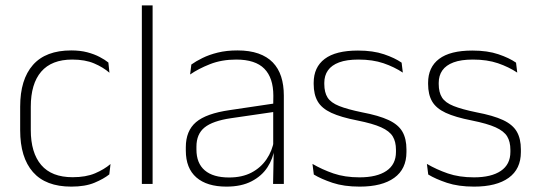

<svg xmlns="http://www.w3.org/2000/svg" viewBox="-20 -684 1998 714"><path d="M245 10Q150 10 102.5 -44.2Q55 -98.5 55 -199.5V-287.5Q55 -388.5 102.5 -442.5Q150 -496.5 245 -496.5Q278.5 -496.5 304.8 -489.5Q331 -482.5 350.5 -472.2Q370 -462 383 -451.5L387 -413.5Q363.5 -434 330 -448.2Q296.5 -462.5 248.5 -462.5Q172 -462.5 133.2 -417.5Q94.5 -372.5 94.5 -287V-200.5Q94.5 -116 133.2 -70.5Q172 -25 250 -25Q299.5 -25 333.5 -39.5Q367.5 -54 391 -74L386.5 -35.5Q366 -19 331.5 -4.5Q297 10 245 10Z M507.5 0V-664H547.5V0Z M995.5 0 998 -125 996 -131.5V-290L996.5 -328Q996.5 -394.5 963 -428.5Q929.5 -462.5 858.5 -462.5Q804.5 -462.5 761.2 -445.5Q718 -428.5 687 -407L691.5 -444Q708 -456 732.8 -468.2Q757.5 -480.5 790 -488.5Q822.5 -496.5 863 -496.5Q908 -496.5 940.8 -485Q973.5 -473.5 994.5 -451.8Q1015.5 -430 1025.5 -399Q1035.5 -368 1035.5 -328.5V0ZM822 10Q749.5 10 710.2 -24.2Q671 -58.5 671 -124V-136.5Q671 -197.5 709 -229.8Q747 -262 834 -274.5L1005.5 -300L1007.5 -269L839.5 -244.5Q771 -234.5 740.8 -210Q710.5 -185.5 710.5 -138.5V-128Q710.5 -77 741.5 -50.5Q772.5 -24 832 -24Q880.5 -24 915.2 -42.2Q950 -60.5 971.2 -91.8Q992.5 -123 999 -162L1009.5 -131H1000.5Q995.5 -94 974.5 -61.8Q953.5 -29.5 915.5 -9.8Q877.5 10 822 10Z M1317.5 10Q1259 10 1216.5 -4.2Q1174 -18.5 1147 -35L1142 -74.5Q1178 -53.5 1220 -39Q1262 -24.5 1317 -24.5Q1381.5 -24.5 1417 -48.5Q1452.5 -72.5 1452.5 -119V-127Q1452.5 -157 1440.5 -176.8Q1428.5 -196.5 1397.5 -210.5Q1366.5 -224.5 1309 -236Q1247.5 -248 1212 -264.5Q1176.5 -281 1161.5 -306.8Q1146.5 -332.5 1146.5 -371.5V-376Q1146.5 -434 1187.5 -465Q1228.5 -496 1311 -496Q1367.5 -496 1408 -482.2Q1448.5 -468.5 1473.5 -451L1478 -414Q1446.5 -435 1406.2 -448.8Q1366 -462.5 1313 -462.5Q1269 -462.5 1241 -452Q1213 -441.5 1199.5 -422.2Q1186 -403 1186 -376V-371.5Q1186 -340.5 1198.2 -321.2Q1210.5 -302 1241.2 -289.8Q1272 -277.5 1325.5 -266.5Q1389 -254.5 1425.2 -237.5Q1461.5 -220.5 1476.5 -194.2Q1491.5 -168 1491.5 -128.5V-118.5Q1491.5 -55.5 1446.2 -22.8Q1401 10 1317.5 10Z M1743 10Q1684.5 10 1642 -4.2Q1599.5 -18.5 1572.5 -35L1567.5 -74.5Q1603.5 -53.5 1645.5 -39Q1687.5 -24.5 1742.5 -24.5Q1807 -24.5 1842.5 -48.5Q1878 -72.5 1878 -119V-127Q1878 -157 1866 -176.8Q1854 -196.5 1823 -210.5Q1792 -224.5 1734.5 -236Q1673 -248 1637.5 -264.5Q1602 -281 1587 -306.8Q1572 -332.5 1572 -371.5V-376Q1572 -434 1613 -465Q1654 -496 1736.5 -496Q1793 -496 1833.5 -482.2Q1874 -468.5 1899 -451L1903.5 -414Q1872 -435 1831.8 -448.8Q1791.5 -462.5 1738.5 -462.5Q1694.5 -462.5 1666.5 -452Q1638.5 -441.5 1625 -422.2Q1611.5 -403 1611.5 -376V-371.5Q1611.5 -340.5 1623.8 -321.2Q1636 -302 1666.8 -289.8Q1697.5 -277.5 1751 -266.5Q1814.5 -254.5 1850.8 -237.5Q1887 -220.5 1902 -194.2Q1917 -168 1917 -128.5V-118.5Q1917 -55.5 1871.8 -22.8Q1826.5 10 1743 10Z"/></svg>

Font: Anek Telugu Medium ExtraLight
Style: Regular
Weight: 250
Version: Version 1.003